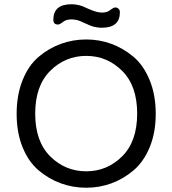

<svg xmlns="http://www.w3.org/2000/svg" viewBox="-20 -872 807 900"><path d="M265.5 -666.5Q322 -687 384 -687Q446 -687 502 -666.5Q558 -646 605.5 -606Q653 -566 681.5 -496.5Q710 -427 710 -338.5Q710 -250 681.5 -181.5Q653 -113 605.5 -73Q558 -33 502 -12.5Q446 8 384 8Q322 8 265.5 -12.5Q209 -33 161.5 -73Q114 -113 86 -181.5Q58 -250 58 -338.5Q58 -427 86 -496.5Q114 -566 161.5 -606Q209 -646 265.5 -666.5ZM552.5 -540Q482 -610 384 -610Q286 -610 215.5 -540Q145 -470 145 -339.5Q145 -209 215.5 -139Q286 -69 384 -69Q482 -69 552.5 -139Q623 -209 623 -339.5Q623 -470 552.5 -540ZM252 -757Q230 -757 230 -779Q230 -852 314 -852Q329 -852 338.5 -850Q348 -848 351.5 -847.5Q355 -847 363 -844Q371 -841 373 -840Q375 -839 385.5 -834.5Q396 -830 398 -829Q434 -813 458 -813Q482 -813 497 -825Q512 -837 520.5 -837Q529 -837 535.5 -831Q542 -825 542 -815Q542 -742 458 -742Q443 -742 433.5 -744Q424 -746 420.5 -746.5Q417 -747 409 -750Q401 -753 399 -754Q397 -755 386.5 -759.5Q376 -764 357 -772.5Q338 -781 314 -781Q290 -781 275 -769Q260 -757 252 -757Z"/></svg>

Font: Merge One
Style: Regular
Weight: 400
Designer: Kosal Sen
Foundry: Philatype
Version: Version 1.001